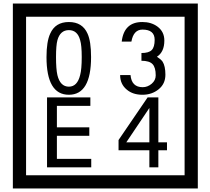

<svg xmlns="http://www.w3.org/2000/svg" viewBox="-20 -980 1195 1090"><path d="M1103 90H53V-960H1103ZM1028 15V-885H128V15ZM497 -656Q497 -442 371 -442Q244 -442 244 -656Q244 -744 265 -789Q294 -855 371 -855Q448 -855 477 -789Q497 -745 497 -656ZM444 -656Q444 -723 435 -752Q420 -809 371 -809Q322 -809 306 -752Q298 -723 298 -656Q298 -587 306 -553Q322 -488 371 -488Q419 -488 435 -554Q444 -587 444 -656ZM919 -556Q919 -504 880.5 -473Q842 -442 789 -442Q734 -442 700 -471Q662 -502 662 -554H721Q727 -485 790 -485Q818 -485 841 -504.5Q864 -524 864 -552Q864 -597 846 -616Q828 -635 783 -635V-679Q825 -679 841.5 -696Q858 -713 858 -754Q858 -812 789 -812Q738 -812 726 -744H671Q684 -855 788 -855Q839 -855 874 -829Q913 -800 913 -750Q913 -685 871 -658Q895 -642 903 -630Q919 -605 919 -556ZM498 -30H247V-427H493V-379H303V-257H487V-209H303V-78H498ZM928 -127H879V-30H828V-127H653V-185L818 -427H879V-172H928ZM828 -172V-367L697 -172Z"/></svg>

Font: Unicode BMP Fallback SIL
Style: Regular
Weight: 400
Foundry: NRSI, SIL International
Version: Version 5.1 Based on Unicode 5.1